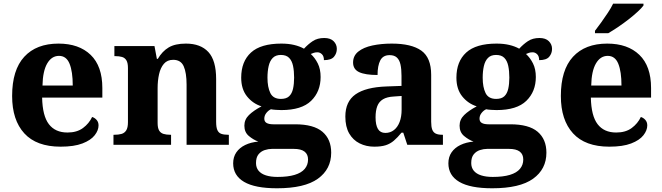

<svg xmlns="http://www.w3.org/2000/svg" viewBox="-20 -786 3595 1042"><path d="M308.8 10Q178 10 111.9 -62.3Q45.8 -134.6 45.8 -265.2Q45.8 -406.2 111.6 -477.8Q177.4 -549.4 297.6 -549.4Q408.4 -549.4 471.9 -488.3Q535.4 -427.2 535.4 -308.2V-256.4H208.6Q210.6 -157.2 245.3 -112Q280 -66.8 346 -66.8Q397.4 -66.8 430.3 -91.2Q463.2 -115.6 480 -151.2Q494.6 -146.6 504.7 -134.8Q514.8 -123 514.8 -105.4Q514.8 -78.6 493.8 -51.8Q472.8 -25 427.5 -7.5Q382.2 10 308.8 10ZM374.8 -321.8Q374.8 -397.4 357.5 -440.1Q340.2 -482.8 300.2 -482.8Q260.2 -482.8 236.2 -441.6Q212.2 -400.4 210.6 -321.8Z M595.8 0V-54.6H600.6Q623.6 -54.6 639.8 -59.3Q656 -64 665.2 -78.7Q674.4 -93.4 674.4 -123.2V-416.8Q674.4 -444.6 666 -458.5Q657.6 -472.4 642.2 -476.9Q626.8 -481.4 604.8 -481.4H600.8V-536H818.4L831.4 -466.4H836.4Q860.2 -507.4 895.2 -528.4Q930.2 -549.4 989 -549.4Q1068.6 -549.4 1110.8 -503.8Q1153 -458.2 1153 -356.8V-125.4Q1153 -94.6 1159.9 -79.6Q1166.8 -64.6 1181.2 -59.6Q1195.6 -54.6 1217.6 -54.6H1222V0H992.6V-326.6Q992.6 -391 977 -426.2Q961.4 -461.4 919.8 -461.4Q888 -461.4 869.5 -439.8Q851 -418.2 843.2 -383.2Q835.4 -348.2 835.4 -307.4V-119.4Q835.4 -91.6 843.5 -77.9Q851.6 -64.2 867 -59.4Q882.4 -54.6 904.4 -54.6H908.4V0Z M1483.2 235.8Q1363.8 235.8 1304.6 201Q1245.4 166.2 1245.4 100.2Q1245.4 65.8 1262.7 40.7Q1280 15.6 1310.8 0.8Q1341.6 -14 1381.8 -17.6Q1354.4 -27.8 1330.3 -48.2Q1306.2 -68.6 1306.2 -104Q1306.2 -137.4 1331.1 -161.7Q1356 -186 1399.2 -208.8Q1351.6 -224 1320.3 -263.2Q1289 -302.4 1289 -364.4Q1289 -452.2 1342.1 -500.8Q1395.2 -549.4 1507 -549.4Q1545.4 -549.4 1576 -542.1Q1606.6 -534.8 1629.8 -521.8Q1652 -546 1677.4 -562.9Q1702.8 -579.8 1739.6 -579.8Q1773.4 -579.8 1790.7 -562.3Q1808 -544.8 1808 -520.8Q1808 -496.4 1792.6 -478Q1777.2 -459.6 1738 -459.6Q1738 -481.4 1727 -491.8Q1716 -502.2 1702.8 -502.2Q1691.4 -502.2 1682.6 -499.2Q1673.8 -496.2 1666.6 -493Q1689.4 -472.2 1704.7 -441.6Q1720 -411 1720 -368.2Q1720 -289 1668.5 -238.8Q1617 -188.6 1507 -188.6Q1496.2 -188.6 1477.6 -189.8Q1459 -191 1450.6 -193Q1437.4 -187.6 1425.9 -173.5Q1414.4 -159.4 1414.4 -142Q1414.4 -125.8 1427 -118.6Q1439.6 -111.4 1463.4 -111.4H1581.4Q1682.4 -111.4 1729.9 -70.9Q1777.4 -30.4 1777.4 42.6Q1777.4 132 1705.2 183.9Q1633 235.8 1483.2 235.8ZM1485.8 174.2Q1542.4 174.2 1579.3 163Q1616.2 151.8 1634 130.3Q1651.8 108.8 1651.8 79.6Q1651.8 51.4 1632.7 36.7Q1613.6 22 1574.4 22H1455.8Q1437 22 1416.9 28.4Q1396.8 34.8 1383.1 51.4Q1369.4 68 1369.4 98.8Q1369.4 123.6 1383.2 140.5Q1397 157.4 1423.3 165.8Q1449.6 174.2 1485.8 174.2ZM1504.6 -249.2Q1533.8 -249.2 1549.1 -263.6Q1564.4 -278 1570.3 -304.3Q1576.2 -330.6 1576.2 -365Q1576.2 -400.8 1570.3 -428.6Q1564.4 -456.4 1548.9 -472.1Q1533.4 -487.8 1504.2 -487.8Q1476 -487.8 1460.2 -471.6Q1444.4 -455.4 1438 -427.4Q1431.6 -399.4 1431.6 -364Q1431.6 -313.2 1447.1 -281.2Q1462.6 -249.2 1504.6 -249.2Z M2011 10Q1967.6 10 1931.8 -7.8Q1896 -25.6 1875.1 -61.7Q1854.2 -97.8 1854.2 -153.4Q1854.2 -235.2 1909.6 -274Q1965 -312.8 2077.6 -316.8L2159 -319.8V-374.2Q2159 -410.8 2153.5 -435.7Q2148 -460.6 2133.9 -473.7Q2119.8 -486.8 2094.2 -486.8Q2058.6 -486.8 2043.8 -458.2Q2029 -429.6 2029 -379Q1962.4 -379 1929.3 -394.4Q1896.2 -409.8 1896.2 -446.6Q1896.2 -483.4 1924.5 -506.1Q1952.8 -528.8 2000.7 -539.1Q2048.6 -549.4 2106 -549.4Q2213 -549.4 2266.5 -511.3Q2320 -473.2 2320 -379.8V-125.4Q2320 -98 2325.7 -82.8Q2331.4 -67.6 2344.6 -61.1Q2357.8 -54.6 2380.2 -54.6H2383.8V0H2190.4L2168.6 -66H2159Q2137.4 -39.6 2117.7 -22.7Q2098 -5.8 2073.5 2.1Q2049 10 2011 10ZM2071.2 -64.6Q2098 -64.6 2118 -80.2Q2138 -95.8 2148.8 -124.2Q2159.6 -152.6 2159.6 -191V-265.2L2117.4 -262.2Q2080.2 -260.2 2058.4 -247.1Q2036.6 -234 2027.4 -209.6Q2018.2 -185.2 2018.2 -149.6Q2018.2 -107.6 2031.1 -86.1Q2044 -64.6 2071.2 -64.6Z M2651.2 235.8Q2531.8 235.8 2472.6 201Q2413.4 166.2 2413.4 100.2Q2413.4 65.8 2430.7 40.7Q2448 15.6 2478.8 0.8Q2509.6 -14 2549.8 -17.6Q2522.4 -27.8 2498.3 -48.2Q2474.2 -68.6 2474.2 -104Q2474.2 -137.4 2499.1 -161.7Q2524 -186 2567.2 -208.8Q2519.6 -224 2488.3 -263.2Q2457 -302.4 2457 -364.4Q2457 -452.2 2510.1 -500.8Q2563.2 -549.4 2675 -549.4Q2713.4 -549.4 2744 -542.1Q2774.6 -534.8 2797.8 -521.8Q2820 -546 2845.4 -562.9Q2870.8 -579.8 2907.6 -579.8Q2941.4 -579.8 2958.7 -562.3Q2976 -544.8 2976 -520.8Q2976 -496.4 2960.6 -478Q2945.2 -459.6 2906 -459.6Q2906 -481.4 2895 -491.8Q2884 -502.2 2870.8 -502.2Q2859.4 -502.2 2850.6 -499.2Q2841.8 -496.2 2834.6 -493Q2857.4 -472.2 2872.7 -441.6Q2888 -411 2888 -368.2Q2888 -289 2836.5 -238.8Q2785 -188.6 2675 -188.6Q2664.2 -188.6 2645.6 -189.8Q2627 -191 2618.6 -193Q2605.4 -187.6 2593.9 -173.5Q2582.4 -159.4 2582.4 -142Q2582.4 -125.8 2595 -118.6Q2607.6 -111.4 2631.4 -111.4H2749.4Q2850.4 -111.4 2897.9 -70.9Q2945.4 -30.4 2945.4 42.6Q2945.4 132 2873.2 183.9Q2801 235.8 2651.2 235.8ZM2653.8 174.2Q2710.4 174.2 2747.3 163Q2784.2 151.8 2802 130.3Q2819.8 108.8 2819.8 79.6Q2819.8 51.4 2800.7 36.7Q2781.6 22 2742.4 22H2623.8Q2605 22 2584.9 28.4Q2564.8 34.8 2551.1 51.4Q2537.4 68 2537.4 98.8Q2537.4 123.6 2551.2 140.5Q2565 157.4 2591.3 165.8Q2617.6 174.2 2653.8 174.2ZM2672.6 -249.2Q2701.8 -249.2 2717.1 -263.6Q2732.4 -278 2738.3 -304.3Q2744.2 -330.6 2744.2 -365Q2744.2 -400.8 2738.3 -428.6Q2732.4 -456.4 2716.9 -472.1Q2701.4 -487.8 2672.2 -487.8Q2644 -487.8 2628.2 -471.6Q2612.4 -455.4 2606 -427.4Q2599.6 -399.4 2599.6 -364Q2599.6 -313.2 2615.1 -281.2Q2630.6 -249.2 2672.6 -249.2Z M3286.8 10Q3156 10 3089.9 -62.3Q3023.8 -134.6 3023.8 -265.2Q3023.8 -406.2 3089.6 -477.8Q3155.4 -549.4 3275.6 -549.4Q3386.4 -549.4 3449.9 -488.3Q3513.4 -427.2 3513.4 -308.2V-256.4H3186.6Q3188.6 -157.2 3223.3 -112Q3258 -66.8 3324 -66.8Q3375.4 -66.8 3408.3 -91.2Q3441.2 -115.6 3458 -151.2Q3472.6 -146.6 3482.7 -134.8Q3492.8 -123 3492.8 -105.4Q3492.8 -78.6 3471.8 -51.8Q3450.8 -25 3405.5 -7.5Q3360.2 10 3286.8 10ZM3352.8 -321.8Q3352.8 -397.4 3335.5 -440.1Q3318.2 -482.8 3278.2 -482.8Q3238.2 -482.8 3214.2 -441.6Q3190.2 -400.4 3188.6 -321.8ZM3209 -619Q3224 -638 3242.6 -664Q3261.2 -690 3279.1 -717Q3297 -744 3307.4 -766H3472.2V-756Q3462.8 -743 3441.3 -723Q3419.8 -703 3391.6 -681Q3363.4 -659 3334.4 -639.5Q3305.4 -620 3281.4 -606H3209Z"/></svg>

Font: Noto Serif Hentaigana ExtraLight
Style: Regular
Weight: 200
Designer: Kazuhiro Yamada
Foundry: nipponia
Version: Version 1.000